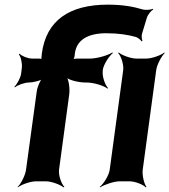

<svg xmlns="http://www.w3.org/2000/svg" viewBox="-20 -780 729 826"><path d="M438 -637C490 -637 533 -630 564 -621C574 -618 586 -608 589 -602L593 -604C590 -610 588 -625 591 -635L612 -704C616 -717 630 -734 639 -739L638 -742C629 -738 607 -736 595 -739C556 -751 509 -760 444 -760C278 -760 179 -692 160 -550L159 -539C158 -534 157 -524 160 -521L164 -524C161 -527 151 -528 146 -528H118C100 -528 73 -539 64 -549L61 -546C70 -536 76 -507 74 -489L71 -464C69 -446 53 -417 42 -407L44 -404C55 -414 86 -425 104 -425C122 -425 156 -433 167 -443L164 -446C153 -436 140 -404 138 -386L92 -50C89 -26 70 11 56 24L57 26C72 14 111 0 135 0H177C201 0 239 14 253 26L257 24C244 11 231 -26 234 -50L278 -375C281 -399 276 -439 265 -451L263 -449C273 -436 318 -425 348 -425H353C383 -425 428 -411 442 -399L445 -401C432 -414 419 -451 422 -475V-478C425 -502 449 -539 466 -552L463 -554C445 -542 397 -528 367 -528H313C307 -528 295 -527 292 -524L294 -521C297 -524 300 -534 301 -539L302 -550C310 -610 360 -637 438 -637ZM594 -50 652 -478C655 -502 675 -539 689 -552L687 -554C672 -542 633 -528 609 -528H567C543 -528 505 -542 491 -554L488 -552C501 -539 513 -502 510 -478L452 -50C449 -26 426 11 409 24L411 26C429 14 471 0 495 0H537C561 0 596 14 607 26L610 24C600 11 591 -26 594 -50Z"/></svg>

Font: Asimov
Style: EdgeWideIt
Weight: 500
Designer: Google
Version: Version 2.000980: 2014